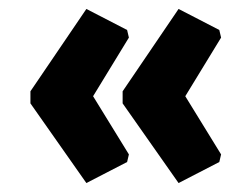

<svg xmlns="http://www.w3.org/2000/svg" viewBox="-20 -445 514 429"><path d="M379 -36 254 -214V-241L379 -425L470 -378L474 -361L394 -230L474 -100L470 -83ZM173 -36 48 -214V-241L173 -425L264 -378L268 -361L188 -230L268 -100L264 -83Z"/></svg>

Font: Alegreya Sans SC Black
Style: Regular
Weight: 900
Designer: Juan Pablo del Peral
Foundry: Huerta Tipografica
Version: Version 2.007